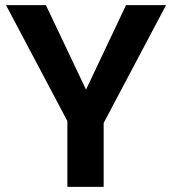

<svg xmlns="http://www.w3.org/2000/svg" viewBox="-20 -731 673 751"><path d="M385.5 0H243.5V-257.5L3.5 -711H159.5L316.5 -380.5L473 -711H629.5L385.5 -250Z"/></svg>

Font: Roberto Sans
Style: Bold
Weight: 700
Designer: Google (font) & Cristiano Sobral (main changes)
Version: Version 1.000;October 12, 2021;FontCreator 14.0.0.2814 64-bi